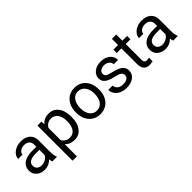

<svg xmlns="http://www.w3.org/2000/svg" viewBox="116 -1641 2829 2829"><g transform="rotate(-45 1531.0 -226.5)"><path d="M394.5 0Q386.7 -15.6 381.8 -55.7Q318.8 9.8 231.4 9.8Q153.3 9.8 103.3 -34.4Q53.2 -78.6 53.2 -146.5Q53.2 -229 116 -274.7Q178.7 -320.3 292.5 -320.3H380.4V-361.8Q380.4 -409.2 352.1 -437.3Q323.7 -465.3 268.6 -465.3Q220.2 -465.3 187.5 -440.9Q154.8 -416.5 154.8 -381.8H64Q64 -421.4 92 -458.3Q120.1 -495.1 168.2 -516.6Q216.3 -538.1 273.9 -538.1Q365.2 -538.1 417 -492.4Q468.8 -446.8 470.7 -366.7V-123.5Q470.7 -50.8 489.3 -7.8V0ZM244.6 -68.8Q287.1 -68.8 325.2 -90.8Q363.3 -112.8 380.4 -147.9V-256.3H309.6Q143.6 -256.3 143.6 -159.2Q143.6 -116.7 171.9 -92.8Q200.2 -68.8 244.6 -68.8Z M1058.6 -258.3Q1058.6 -137.7 1003.4 -64Q948.2 9.8 854 9.8Q757.8 9.8 702.6 -51.3V203.1H612.3V-528.3H694.8L699.2 -469.7Q754.4 -538.1 852.5 -538.1Q947.8 -538.1 1003.2 -466.3Q1058.6 -394.5 1058.6 -266.6ZM968.3 -268.6Q968.3 -357.9 930.2 -409.7Q892.1 -461.4 825.7 -461.4Q743.7 -461.4 702.6 -388.7V-136.2Q743.2 -64 826.7 -64Q891.6 -64 929.9 -115.5Q968.3 -167 968.3 -268.6Z M1149.4 -269Q1149.4 -346.7 1179.9 -408.7Q1210.4 -470.7 1264.9 -504.4Q1319.3 -538.1 1389.2 -538.1Q1497.1 -538.1 1563.7 -463.4Q1630.4 -388.7 1630.4 -264.6V-258.3Q1630.4 -181.2 1600.8 -119.9Q1571.3 -58.6 1516.4 -24.4Q1461.4 9.8 1390.1 9.8Q1282.7 9.8 1216.1 -64.9Q1149.4 -139.6 1149.4 -262.7ZM1240.2 -258.3Q1240.2 -170.4 1281 -117.2Q1321.8 -64 1390.1 -64Q1459 -64 1499.5 -117.9Q1540 -171.9 1540 -269Q1540 -356 1498.8 -409.9Q1457.5 -463.9 1389.2 -463.9Q1322.3 -463.9 1281.2 -410.6Q1240.2 -357.4 1240.2 -258.3Z M2051.3 -140.1Q2051.3 -176.8 2023.7 -197Q1996.1 -217.3 1927.5 -231.9Q1858.9 -246.6 1818.6 -267.1Q1778.3 -287.6 1759 -315.9Q1739.7 -344.2 1739.7 -383.3Q1739.7 -448.2 1794.7 -493.2Q1849.6 -538.1 1935.1 -538.1Q2024.9 -538.1 2080.8 -491.7Q2136.7 -445.3 2136.7 -373H2045.9Q2045.9 -410.2 2014.4 -437Q1982.9 -463.9 1935.1 -463.9Q1885.7 -463.9 1857.9 -442.4Q1830.1 -420.9 1830.1 -386.2Q1830.1 -353.5 1856 -336.9Q1881.8 -320.3 1949.5 -305.2Q2017.1 -290 2059.1 -269Q2101.1 -248 2121.3 -218.5Q2141.6 -189 2141.6 -146.5Q2141.6 -75.7 2085 -33Q2028.3 9.8 1938 9.8Q1874.5 9.8 1825.7 -12.7Q1776.9 -35.2 1749.3 -75.4Q1721.7 -115.7 1721.7 -162.6H1812Q1814.5 -117.2 1848.4 -90.6Q1882.3 -64 1938 -64Q1989.3 -64 2020.3 -84.7Q2051.3 -105.5 2051.3 -140.1Z M2381.8 -656.2V-528.3H2480.5V-458.5H2381.8V-130.9Q2381.8 -99.1 2395 -83.3Q2408.2 -67.4 2439.9 -67.4Q2455.6 -67.4 2482.9 -73.2V0Q2447.3 9.8 2413.6 9.8Q2353 9.8 2322.3 -26.9Q2291.5 -63.5 2291.5 -130.9V-458.5H2195.3V-528.3H2291.5V-656.2Z M2912.1 0Q2904.3 -15.6 2899.4 -55.7Q2836.4 9.8 2749 9.8Q2670.9 9.8 2620.8 -34.4Q2570.8 -78.6 2570.8 -146.5Q2570.8 -229 2633.5 -274.7Q2696.3 -320.3 2810.1 -320.3H2897.9V-361.8Q2897.9 -409.2 2869.6 -437.3Q2841.3 -465.3 2786.1 -465.3Q2737.8 -465.3 2705.1 -440.9Q2672.4 -416.5 2672.4 -381.8H2581.5Q2581.5 -421.4 2609.6 -458.3Q2637.7 -495.1 2685.8 -516.6Q2733.9 -538.1 2791.5 -538.1Q2882.8 -538.1 2934.6 -492.4Q2986.3 -446.8 2988.3 -366.7V-123.5Q2988.3 -50.8 3006.8 -7.8V0ZM2762.2 -68.8Q2804.7 -68.8 2842.8 -90.8Q2880.9 -112.8 2897.9 -147.9V-256.3H2827.1Q2661.1 -256.3 2661.1 -159.2Q2661.1 -116.7 2689.5 -92.8Q2717.8 -68.8 2762.2 -68.8Z"/></g></svg>

Font: Vazir FD-UI
Style: Regular-FD-UI
Weight: 400
Designer: Saber Rastikerdar
Foundry: Saber Rastikerdar
Version: Version 30.1.0